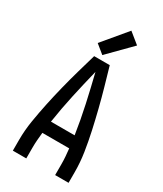

<svg xmlns="http://www.w3.org/2000/svg" viewBox="-239 -1066 977 1152"><g transform="rotate(30 250.0 -489.5)"><path d="M57 0H150V-74Q150 -101 152 -127.5Q154 -154 157 -181H343Q346 -154 348 -127.5Q350 -101 350 -74V0H443V-74Q443 -141 432.5 -208.5Q422 -276 407.5 -342Q393 -408 376.5 -474Q360 -540 341.5 -605Q323 -670 304 -735H196Q177 -670 158.5 -605Q140 -540 123.5 -474Q107 -408 93 -342Q79 -276 68 -208.5Q57 -141 57 -74ZM168 -265Q183 -364 204.5 -462Q226 -560 250 -657Q274 -560 295.5 -462Q317 -364 332 -265ZM235 -765 387 -919 313 -979 175 -814Z"/></g></svg>

Font: Iosevka SS08 Medium
Style: Regular
Weight: 500
Monospace: yes
Designer: Belleve Invis
Foundry: Belleve Invis
Version: Version 3.4.3; ttfautohint (v1.8.3)